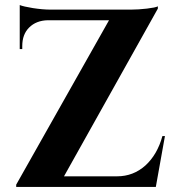

<svg xmlns="http://www.w3.org/2000/svg" viewBox="-20 -739 701 759"><path d="M632 -201 596 0H44V-9L411 -659H169Q123 -658 95 -630Q68 -603 68 -557V-545H58V-719Q73 -713 110 -707Q149 -701 179 -701H498Q527 -701 561 -705Q595 -709 604 -714V-705L233 -42H443Q507 -42 555 -85Q602 -128 622 -201Z"/></svg>

Font: Cinzel Bold(RUS BY LYAJKA)
Style: Regular
Weight: 700
Designer: Natanael Gama
Version: Version 1.001;PS 001.001;hotconv 1.0.56;makeotf.lib2.0.21325